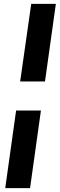

<svg xmlns="http://www.w3.org/2000/svg" viewBox="-20 -801 311 990"><path d="M268 -781 212 -381H84L141 -781ZM191 -231 135 169H7L63 -231Z"/></svg>

Font: Exo 2 ExtraBold
Style: Italic
Weight: 800
Italic angle: -8°
Designer: Natanael Gama
Foundry: Natanael Gama
Version: Version 2.010